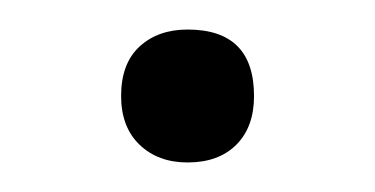

<svg xmlns="http://www.w3.org/2000/svg" viewBox="-20 -101 254 130"><path d="M107 9Q87 9 74.5 -3Q62 -15 62 -36Q62 -58 74.5 -69.5Q87 -81 107 -81Q152 -81 152 -36Q152 -15 140 -3Q128 9 107 9Z"/></svg>

Font: Heraclito Thin
Style: Regular
Weight: 100
Designer: Kostas Bartsokas (font) & Cristiano Sobral (main changes)
Foundry: Kostas Bartsokas (font) & Cristiano Sobral (main changes)
Version: Version 1.00;July 8, 2020;FontCreator 13.0.0.2655 64-bit